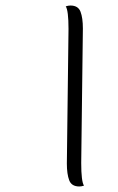

<svg xmlns="http://www.w3.org/2000/svg" viewBox="-20 -670 426 695"><path d="M222 -78 228 -565Q228 -632 218 -647Q227 -650 235 -650Q263 -650 271.5 -627.5Q280 -605 280 -567L274 -80Q274 -13 284 2Q275 5 267 5Q239 5 230.5 -17.5Q222 -40 222 -78Z"/></svg>

Font: Laila Light
Style: Regular
Weight: 300
Designer: Hitesh Malaviya
Foundry: Indian Type Foundry
Version: Version 1.302;PS 1.0;hotconv 1.0.78;makeotf.lib2.5.61930; tt